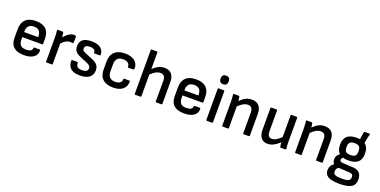

<svg xmlns="http://www.w3.org/2000/svg" viewBox="-17 -1612 5394 2725"><g transform="rotate(20 2680.0 -250.0)"><path d="M264 12Q162 12 109.5 -34Q57 -80 57 -171V-304Q57 -401 109.5 -451.5Q162 -502 263 -502Q364 -502 416 -453Q468 -404 468 -310V-232Q468 -221 458 -221H157V-189Q157 -128 182.5 -100Q208 -72 267 -72Q311 -72 335 -86Q359 -100 359 -129Q359 -140 371 -140H448Q458 -140 459 -130Q462 -63 410.5 -25.5Q359 12 264 12ZM157 -297H369V-302Q369 -362 343 -390Q317 -418 264 -418Q157 -418 157 -302Z M605 0Q594 0 594 -11V-369Q594 -427 587 -478Q586 -490 598 -490H669Q679 -490 681 -480Q684 -465 686 -446Q688 -427 689 -410Q720 -450 760.5 -476Q801 -502 834 -502Q851 -502 861 -499Q869 -496 870 -487Q871 -465 871 -440.5Q871 -416 868 -394Q866 -382 854 -385Q839 -389 819 -389Q787 -389 754 -370Q721 -351 694 -319V-11Q694 0 683 0Z M1109 12Q922 12 925 -147Q925 -157 936 -157H1013Q1022 -157 1022 -147Q1022 -106 1043 -87.5Q1064 -69 1110 -69Q1200 -69 1200 -128Q1200 -167 1144 -191L1030 -239Q976 -261 953.5 -290.5Q931 -320 931 -367Q931 -502 1104 -502Q1193 -502 1241 -466Q1289 -430 1289 -363Q1289 -353 1278 -353H1201Q1190 -353 1190 -369Q1190 -393 1168.5 -407Q1147 -421 1108 -421Q1031 -421 1031 -367Q1031 -346 1041.5 -336Q1052 -326 1086 -311L1200 -264Q1253 -241 1276.5 -211Q1300 -181 1300 -133Q1300 -63 1251 -25.5Q1202 12 1109 12Z M1610 12Q1507 12 1453 -39Q1399 -90 1399 -185V-304Q1399 -400 1454 -451Q1509 -502 1611 -502Q1705 -502 1757 -459.5Q1809 -417 1808 -350Q1807 -328 1797 -328H1720Q1710 -328 1710 -344Q1710 -377 1683.5 -396Q1657 -415 1612 -415Q1555 -415 1527 -386Q1499 -357 1499 -295V-195Q1499 -75 1611 -75Q1657 -75 1683 -95Q1709 -115 1709 -145Q1709 -161 1719 -161H1796Q1806 -161 1807 -151Q1808 -76 1757 -32Q1706 12 1610 12Z M1944 0Q1933 0 1933 -11V-672Q1933 -683 1944 -683H2022Q2033 -683 2033 -672V-421Q2074 -461 2114.5 -481.5Q2155 -502 2204 -502Q2350 -502 2350 -336V-11Q2350 0 2340 0H2261Q2250 0 2250 -11V-325Q2250 -414 2175 -414Q2140 -414 2105.5 -395Q2071 -376 2033 -338V-11Q2033 0 2022 0Z M2684 12Q2582 12 2529.5 -34Q2477 -80 2477 -171V-304Q2477 -401 2529.5 -451.5Q2582 -502 2683 -502Q2784 -502 2836 -453Q2888 -404 2888 -310V-232Q2888 -221 2878 -221H2577V-189Q2577 -128 2602.5 -100Q2628 -72 2687 -72Q2731 -72 2755 -86Q2779 -100 2779 -129Q2779 -140 2791 -140H2868Q2878 -140 2879 -130Q2882 -63 2830.5 -25.5Q2779 12 2684 12ZM2577 -297H2789V-302Q2789 -362 2763 -390Q2737 -418 2684 -418Q2577 -418 2577 -302Z M3025 0Q3014 0 3014 -11V-479Q3014 -490 3025 -490H3103Q3114 -490 3114 -479V-11Q3114 0 3103 0ZM3064 -567Q3033 -567 3018 -583.5Q3003 -600 3003 -626V-638Q3003 -665 3018 -681Q3033 -697 3064 -697Q3096 -697 3110.5 -681Q3125 -665 3125 -638V-626Q3125 -600 3110.5 -583.5Q3096 -567 3064 -567Z M3265 0Q3254 0 3254 -11V-366Q3254 -393 3251.5 -425Q3249 -457 3247 -476Q3245 -490 3258 -490H3329Q3339 -490 3341 -480Q3343 -470 3345.5 -452.5Q3348 -435 3349 -417Q3392 -460 3433 -481Q3474 -502 3524 -502Q3596 -502 3633.5 -460.5Q3671 -419 3671 -336V-11Q3671 0 3661 0H3582Q3571 0 3571 -11V-325Q3571 -414 3495 -414Q3462 -414 3429.5 -396.5Q3397 -379 3354 -338V-11Q3354 0 3343 0Z M3944 12Q3879 12 3845 -30.5Q3811 -73 3811 -154V-479Q3811 -490 3822 -490H3900Q3911 -490 3911 -479V-165Q3911 -75 3977 -75Q4009 -75 4041 -93Q4073 -111 4115 -152V-479Q4115 -490 4126 -490H4204Q4215 -490 4215 -479V-123Q4215 -95 4216 -66.5Q4217 -38 4222 -11Q4223 0 4210 0H4143Q4132 0 4130 -10Q4128 -26 4126 -42.5Q4124 -59 4122 -76Q4079 -34 4035 -11Q3991 12 3944 12Z M4366 0Q4355 0 4355 -11V-366Q4355 -393 4352.5 -425Q4350 -457 4348 -476Q4346 -490 4359 -490H4430Q4440 -490 4442 -480Q4444 -470 4446.5 -452.5Q4449 -435 4450 -417Q4493 -460 4534 -481Q4575 -502 4625 -502Q4697 -502 4734.5 -460.5Q4772 -419 4772 -336V-11Q4772 0 4762 0H4683Q4672 0 4672 -11V-325Q4672 -414 4596 -414Q4563 -414 4530.5 -396.5Q4498 -379 4455 -338V-11Q4455 0 4444 0Z M5105 -159Q5056 -159 5021 -169Q4998 -154 4998 -130Q4998 -114 5008.5 -107Q5019 -100 5043 -98L5207 -88Q5331 -80 5331 51Q5331 129 5275 163Q5219 197 5097 197Q4978 197 4925.5 166Q4873 135 4873 71Q4873 -1 4934 -39Q4922 -50 4915.5 -67Q4909 -84 4909 -107Q4909 -136 4921 -157Q4933 -178 4963 -201Q4917 -243 4917 -330Q4917 -417 4963.5 -459.5Q5010 -502 5108 -502Q5135 -502 5157 -499Q5161 -534 5165.5 -561Q5170 -588 5174 -607Q5177 -619 5186 -619H5257Q5269 -619 5265 -608Q5256 -580 5249.5 -548.5Q5243 -517 5235 -470Q5294 -428 5294 -329Q5294 -242 5248 -200.5Q5202 -159 5105 -159ZM5105 -241Q5156 -241 5176 -260.5Q5196 -280 5196 -329Q5196 -379 5176 -399.5Q5156 -420 5105 -420Q5055 -420 5035 -399.5Q5015 -379 5015 -329Q5015 -280 5034.5 -260.5Q5054 -241 5105 -241ZM4975 52Q4975 88 5003 102Q5031 116 5101 116Q5176 116 5204 101.5Q5232 87 5232 49Q5232 22 5219.5 9.5Q5207 -3 5178 -4L5012 -13Q4993 -3 4984 14Q4975 31 4975 52Z"/></g></svg>

Font: Sofia Sans SemiBold
Style: Regular
Weight: 600
Designer: Botio Nikoltchev, Ani Petrova
Foundry: lettersoup
Version: Version 4.101; ttfautohint (v1.8.4.7-5d5b)